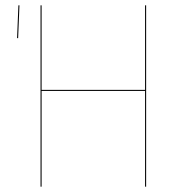

<svg xmlns="http://www.w3.org/2000/svg" viewBox="-20 -700 698 720"><path d="M524 -359H136V0H132V-680H136V-363H524V-680H528V0H524ZM53 -680 48 -557H44L49 -680Z"/></svg>

Font: FiraGO Four
Style: Regular
Weight: 100
Designer: bBox Type
Foundry: bBox Type GmbH
Version: Version 1.001